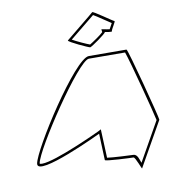

<svg xmlns="http://www.w3.org/2000/svg" viewBox="-98 -1032 985 1104"><g transform="rotate(-10 394.0 -480.5)"><path d="M52 -145C40 -65 433 -253 433 -253L439 -98C439 -90 593 -84 604 -84C615 -84 641 -6 642 -14L788 -272C790 -282 680 -702 672 -702C672 -702 533 -703 452 -703C371 -703 64 -225 52 -145ZM67 -145C79 -222 389 -688 450 -688C519 -688 631 -687 661 -687C681 -633 763 -318 772 -273L644 -46C637 -63 630 -99 606 -99C598 -99 485 -104 454 -109L447 -276L428 -266C428 -266 160 -140 81 -140C64 -140 67 -144 67 -145ZM349 -812C346 -804 462 -751 469 -751C477 -751 568 -815 567 -823C567 -823 611 -814 608 -821C606 -828 640 -876 632 -876C626 -876 519 -954 515 -948C510 -942 349 -813 349 -812ZM372 -813C407 -842 492 -910 517 -931C539 -919 595 -879 615 -867C609 -857 602 -844 597 -834C586 -835 573 -838 573 -838L550 -842L552 -825C537 -810 487 -776 471 -767C453 -773 396 -799 372 -813Z"/></g></svg>

Font: Ampere
Style: OuLnIta
Weight: 400
Version: Version 1